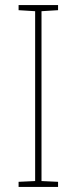

<svg xmlns="http://www.w3.org/2000/svg" viewBox="-20 -734 300 754"><path d="M208 0H53V-20L118 -23V-690L53 -694V-714H208V-694L143 -690V-23L208 -20Z"/></svg>

Font: Noto Sans Kannada SemiCondensed Thin
Style: Regular
Weight: 100
Width: 4
Designer: Jelle Bosma - Monotype Design Team
Foundry: Monotype Imaging Inc.
Version: Version 2.005; ttfautohint (v1.8.4.7-5d5b)